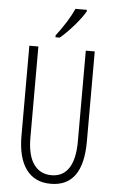

<svg xmlns="http://www.w3.org/2000/svg" viewBox="-62 -972 617 1024"><g transform="rotate(5 247.0 -460.5)"><path d="M206.5 -771V-781.2Q268.1 -861.3 299.8 -931.2H360.8V-922.9Q342.8 -890.6 302.7 -844.2Q263.7 -799.8 229.5 -771ZM421.9 -713.9V-231.9Q421.9 9.8 249 9.8Q162.6 9.8 117.2 -52.7Q71.8 -114.7 71.8 -231.9V-713.9H120.1V-226.1Q120.1 -132.8 153.3 -85Q187.5 -36.1 249 -36.1Q310.5 -36.1 342.3 -85Q374 -133.8 374 -228V-713.9Z"/></g></svg>

Font: Germano
Style: Regular
Weight: 300
Width: 3
Foundry: Ascender Corporation
Version: Version 1.10; ttfautohint (v1.5)